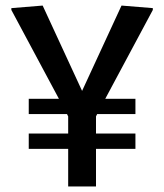

<svg xmlns="http://www.w3.org/2000/svg" viewBox="-20 -670 590 690"><path d="M83.3 -260H220.8L225 -251.7V-190H83.3V-135H225V0H325V-135H466.7V-190H325V-251.7L329.2 -260H466.7V-315H358.3L529.2 -634.2V-640.8L416.7 -650L275 -343.3L133.3 -650L20.8 -640.8V-634.2L191.7 -315H83.3Z"/></svg>

Font: Boon Medium
Style: Regular
Weight: 500
Designer: Sungsit Sawaiwan
Foundry: FontUni
Version: Version 2.0